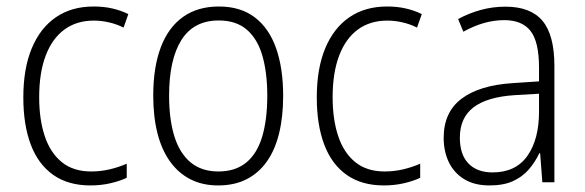

<svg xmlns="http://www.w3.org/2000/svg" viewBox="-20 -561 1801 591"><path d="M258.3 9.8Q189.9 9.8 143.8 -22.7Q97.7 -55.2 74.7 -116Q51.8 -176.8 51.8 -261.2Q51.8 -350.1 77.9 -412.6Q104 -475.1 152.3 -508.1Q200.7 -541 268.1 -541Q299.3 -541 325.9 -534.9Q352.5 -528.8 375 -517.6L360.4 -476.1Q338.9 -486.8 315.4 -492.2Q292 -497.6 269 -497.6Q215.8 -497.6 178.2 -470Q140.6 -442.4 120.6 -389.6Q100.6 -336.9 100.6 -261.7Q100.6 -193.4 117.7 -142.1Q134.8 -90.8 170.2 -62Q205.6 -33.2 260.7 -33.2Q290 -33.2 317.9 -39.8Q345.7 -46.4 370.1 -57.1V-13.7Q348.1 -3.4 319.3 3.2Q290.5 9.8 258.3 9.8Z M851.6 -266.1Q851.6 -201.7 839.1 -150.6Q826.7 -99.6 801.5 -64Q776.4 -28.3 739 -9.3Q701.7 9.8 651.4 9.8Q603 9.8 565.9 -9.3Q528.8 -28.3 503.2 -64.2Q477.5 -100.1 464.6 -151.1Q451.7 -202.1 451.7 -266.6Q451.7 -354 474.9 -415.3Q498 -476.6 543.2 -508.8Q588.4 -541 653.8 -541Q720.7 -541 764.6 -507.3Q808.6 -473.6 830.1 -411.9Q851.6 -350.1 851.6 -266.1ZM500.5 -266.6Q500.5 -193.4 516.8 -141.1Q533.2 -88.9 566.9 -61Q600.6 -33.2 652.3 -33.2Q704.1 -33.2 737.5 -60.3Q771 -87.4 786.9 -139.9Q802.7 -192.4 802.7 -266.6Q802.7 -336.9 787.8 -388.9Q772.9 -440.9 740 -469.5Q707 -498 653.3 -498Q576.2 -498 538.3 -437.7Q500.5 -377.4 500.5 -266.6Z M1161.6 9.8Q1093.3 9.8 1047.1 -22.7Q1001 -55.2 978 -116Q955.1 -176.8 955.1 -261.2Q955.1 -350.1 981.2 -412.6Q1007.3 -475.1 1055.7 -508.1Q1104 -541 1171.4 -541Q1202.6 -541 1229.2 -534.9Q1255.9 -528.8 1278.3 -517.6L1263.7 -476.1Q1242.2 -486.8 1218.8 -492.2Q1195.3 -497.6 1172.4 -497.6Q1119.1 -497.6 1081.5 -470Q1043.9 -442.4 1023.9 -389.6Q1003.9 -336.9 1003.9 -261.7Q1003.9 -193.4 1021 -142.1Q1038.1 -90.8 1073.5 -62Q1108.9 -33.2 1164.1 -33.2Q1193.4 -33.2 1221.2 -39.8Q1249 -46.4 1273.4 -57.1V-13.7Q1251.5 -3.4 1222.7 3.2Q1193.8 9.8 1161.6 9.8Z M1535.6 -540.5Q1613.3 -540.5 1649.9 -496.8Q1686.5 -453.1 1686.5 -357.9V0H1649.4L1642.6 -89.4H1640.1Q1627 -61.5 1607.4 -39.1Q1587.9 -16.6 1558.8 -3.4Q1529.8 9.8 1486.8 9.8Q1440.4 9.8 1409.2 -9.3Q1377.9 -28.3 1361.8 -61.3Q1345.7 -94.2 1345.7 -136.7Q1345.7 -215.8 1400.9 -257.3Q1456.1 -298.8 1559.1 -305.2L1639.2 -310.5V-352.1Q1639.2 -432.6 1613 -465.8Q1586.9 -499 1532.2 -499Q1502 -499 1470.9 -490.5Q1439.9 -481.9 1406.2 -463.4L1390.1 -502.4Q1422.4 -520 1459.5 -530.3Q1496.6 -540.5 1535.6 -540.5ZM1639.2 -272.5 1564 -268.1Q1480 -262.7 1437.7 -230.7Q1395.5 -198.7 1395.5 -137.2Q1395.5 -85 1422.1 -57.6Q1448.7 -30.3 1496.1 -30.3Q1567.4 -30.3 1603.3 -81.1Q1639.2 -131.8 1639.2 -217.8Z"/></svg>

Font: Open Sans SemiCondensed Light
Style: Regular
Weight: 300
Width: 4
Designer: Monotype Design Team
Foundry: Monotype Imaging Inc.
Version: Version 3.000